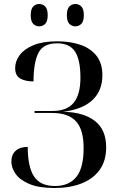

<svg xmlns="http://www.w3.org/2000/svg" viewBox="-20 -931 600 962"><path d="M254 11Q175 11 127.5 -9Q80 -29 58.5 -59.5Q37 -90 37 -122Q37 -156 58.5 -175.5Q80 -195 119 -195Q119 -95 150.5 -47Q182 1 255 1Q326 1 362.5 -44.5Q399 -90 399 -189Q399 -282 360.5 -323.5Q322 -365 241 -365H153V-375H243Q315 -375 349 -416Q383 -457 383 -542Q383 -631 356 -672.5Q329 -714 266 -714Q196 -714 172 -665Q148 -616 148 -523Q107 -523 81.5 -537.5Q56 -552 56 -590Q56 -625 79 -655.5Q102 -686 148.5 -705Q195 -724 267 -724Q332 -724 383 -706.5Q434 -689 463.5 -651.5Q493 -614 493 -554Q493 -477 443.5 -430Q394 -383 296 -371Q399 -369 455.5 -325Q512 -281 512 -193Q512 -125 479 -79.5Q446 -34 387.5 -11.5Q329 11 254 11ZM358 -799Q340 -799 327.5 -811.5Q315 -824 315 -855Q315 -886 327.5 -898.5Q340 -911 358 -911Q375 -911 387.5 -898.5Q400 -886 400 -855Q400 -824 387.5 -811.5Q375 -799 358 -799ZM176 -799Q159 -799 146.5 -811.5Q134 -824 134 -855Q134 -886 146.5 -898.5Q159 -911 176 -911Q194 -911 206.5 -898.5Q219 -886 219 -855Q219 -824 206.5 -811.5Q194 -799 176 -799Z"/></svg>

Font: Noto Serif Display SemiCondensed Medium
Style: Regular
Weight: 500
Width: 4
Designer: Monotype Design Team
Foundry: Monotype Imaging Inc.
Version: Version 2.009